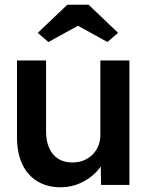

<svg xmlns="http://www.w3.org/2000/svg" viewBox="-20 -783 658 813"><path d="M52 -202V-527H175V-228Q175 -186 188 -156.5Q201 -127 226 -111Q251 -95 286 -95Q312 -95 333.5 -103.5Q355 -112 371 -127.5Q387 -143 396 -164.5Q405 -186 405 -211V-527H528V0H408L406 -110L428 -122Q416 -84 387.5 -54.5Q359 -25 320 -7.5Q281 10 237 10Q180 10 138 -15.5Q96 -41 74 -88.5Q52 -136 52 -202ZM265 -763H355L480 -644L435 -605L310 -674L185 -605L140 -644Z"/></svg>

Font: Our Lexend Medium
Style: Regular
Weight: 500
Designer: Bonnie Shaver-Troup, Thomas Jockin
Foundry: Lexend
Version: Version 1.007